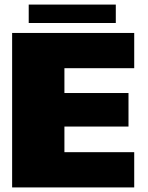

<svg xmlns="http://www.w3.org/2000/svg" viewBox="-20 -819 646 839"><path d="M33 0H566.5V-154H261.5V-266H541.5V-412.5H261.5V-521H566.5V-675H33ZM105.5 -718.5H486V-799H105.5Z"/></svg>

Font: Anybody UltraCondensed Thin Black
Style: Regular
Weight: 900
Version: Version 1.111